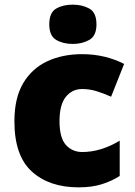

<svg xmlns="http://www.w3.org/2000/svg" viewBox="-20 -796 579 826"><path d="M318 10Q192 10 117 -58Q42 -126 42 -274Q42 -375 80 -438.5Q118 -502 183.5 -532.5Q249 -563 333 -563Q384 -563 429.5 -552Q475 -541 514 -521L458 -380Q424 -395 394.5 -404Q365 -413 333 -413Q290 -413 263 -379Q236 -345 236 -275Q236 -203 263.5 -172.5Q291 -142 334 -142Q375 -142 416.5 -155Q458 -168 495 -191V-39Q461 -17 418 -3.5Q375 10 318 10ZM293 -776Q334 -776 364.5 -759Q395 -742 395 -691Q395 -642 364.5 -624.5Q334 -607 293 -607Q251 -607 221.5 -624.5Q192 -642 192 -691Q192 -742 221.5 -759Q251 -776 293 -776Z"/></svg>

Font: Noto Sans Meetei Mayek Black
Style: Regular
Weight: 900
Designer: Monotype Design Team and Neelakash Kshetrimayum
Foundry: Monotype Imaging Inc.
Version: Version 2.002; ttfautohint (v1.8.4.7-5d5b)